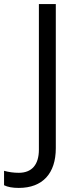

<svg xmlns="http://www.w3.org/2000/svg" viewBox="-98 -734 385 942"><path d="M-5.9 188C111.3 188 175.8 116.7 175.8 -6.8V-713.9H92.8V0C92.8 73.7 58.6 113.8 -5.9 113.8C-30.8 113.8 -55.2 110.4 -78.1 104V174.8C-60.5 183.6 -36.6 188 -5.9 188Z"/></svg>

Font: Open Sans
Style: Regular
Weight: 400
Foundry: Ascender Corporation
Version: Version 1.100;PS 001.100;hotconv 1.0.88;makeotf.lib2.5.64775